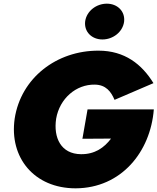

<svg xmlns="http://www.w3.org/2000/svg" viewBox="-20 -996 858 1046"><path d="M444 -880C437 -823 480 -781 538 -781C595 -781 648 -821 656 -877C663 -934 620 -976 562 -976C505 -976 452 -936 444 -880ZM429 -240 585 -241C548 -192 497 -155 421 -156C312 -157 270 -246 286 -350C305 -459 394 -537 497 -535C557 -534 585 -497 604 -452L816 -543C753 -646 659 -720 517 -720C288 -721 94 -571 60 -350C29 -137 167 30 392 30C641 29 800 -169 818 -400H457Z"/></svg>

Font: Jost* Black
Style: Italic
Weight: 900
Italic angle: -10°
Version: Version 3.7